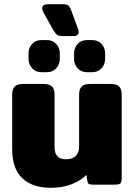

<svg xmlns="http://www.w3.org/2000/svg" viewBox="-20 -880 643 915"><path d="M234 -737 189 -817Q181 -831 181 -841Q181 -860 210 -860H277Q298 -860 305.5 -854Q313 -848 320 -829L352 -742Q355 -735 355 -728Q355 -708 330 -708H284Q262 -708 253.5 -713Q245 -718 234 -737ZM116 -600V-625Q116 -652 133 -670.5Q150 -689 177 -689H204Q231 -689 248 -670.5Q265 -652 265 -625V-600Q265 -573 248 -554.5Q231 -536 204 -536H177Q150 -536 133 -554.5Q116 -573 116 -600ZM333 -600V-625Q333 -652 350 -670.5Q367 -689 394 -689H420Q447 -689 464 -670.5Q481 -652 481 -625V-600Q481 -573 464 -554.5Q447 -536 420 -536H394Q367 -536 350 -554.5Q333 -573 333 -600ZM38 -170V-429Q38 -455 50 -467.5Q62 -480 90 -480H187Q216 -480 228 -467.5Q240 -455 240 -429V-178Q240 -121 295 -121Q325 -121 341 -137Q357 -153 357 -182V-429Q357 -455 369 -467.5Q381 -480 410 -480H507Q536 -480 548 -467.5Q560 -455 560 -429V-31Q560 -12 553.5 -6Q547 0 526 0H423Q411 0 404.5 -3Q398 -6 397 -15L392 -46Q363 -18 320 -1.5Q277 15 222 15Q135 15 86.5 -30.5Q38 -76 38 -170Z"/></svg>

Font: Mitr SemiBold
Style: Regular
Weight: 600
Designer: Thanarat Vachiruckul
Foundry: Cadson Demak
Version: Version 1.003